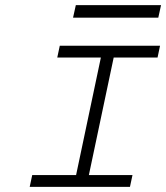

<svg xmlns="http://www.w3.org/2000/svg" viewBox="-20 -728 647 748"><path d="M212.9 -549.8H603.5L593.8 -503.9H422.9L326.2 -45.9H496.1L486.3 0H95.7L105.5 -45.9H276.4L373 -503.9H203.1ZM275.4 -708H607.4L596.7 -659.2H264.6Z"/></svg>

Font: Thabit-Oblique
Style: Oblique
Weight: 500
Designer: Regenerated by Nadim Shaikli
Foundry: MAK Alagha
Version: 0.01